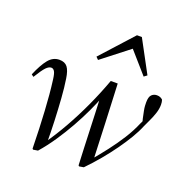

<svg xmlns="http://www.w3.org/2000/svg" viewBox="-127 -834 946 961"><g transform="rotate(20 346.0 -354.0)"><path d="M145 0Q144 -57 142 -106Q140 -155 137.5 -198.5Q135 -242 131.5 -282Q128 -322 123 -360Q119 -392 112 -402.5Q105 -413 95 -413Q82 -413 67.5 -398Q53 -383 26 -339L14 -348Q38 -405 62 -434.5Q86 -464 120 -464Q149 -464 163 -446Q177 -428 183 -387Q190 -343 194 -286Q198 -229 200.5 -168Q203 -107 203 -49H191L193 -52Q231 -106 267.5 -170.5Q304 -235 337 -306.5Q370 -378 397 -452H434Q436 -401 438.5 -350Q441 -299 443 -248Q445 -197 447 -146.5Q449 -96 451 -45H436L438 -49Q471 -88 503 -129.5Q535 -171 562.5 -214.5Q590 -258 609 -303Q614 -312 617.5 -322Q621 -332 624 -342L621 -297L612 -330Q607 -353 604 -368.5Q601 -384 600.5 -394.5Q600 -405 600 -412Q600 -442 611.5 -453Q623 -464 639 -464Q650 -464 657.5 -460.5Q665 -457 670 -452Q672 -446 673 -440Q674 -434 674 -426Q674 -403 665.5 -378Q657 -353 646.5 -331.5Q636 -310 630 -296Q617 -264 595.5 -228Q574 -192 546.5 -153.5Q519 -115 486.5 -76Q454 -37 418 0L394 4L390 0Q388 -46 386 -92Q384 -138 382.5 -183.5Q381 -229 379 -274.5Q377 -320 375 -366L388 -372L383 -357Q370 -323 349 -278Q328 -233 300.5 -184Q273 -135 241 -87.5Q209 -40 174 0L149 4ZM544 -529 423 -667H478L301 -529L288 -542L442 -712H468L560 -541Z"/></g></svg>

Font: Source Serif 4 60pt
Style: Italic
Weight: 400
Italic angle: -12°
Version: Version 4.004;hotconv 1.0.116;makeotfexe 2.5.65601